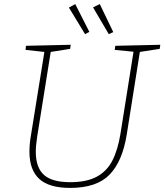

<svg xmlns="http://www.w3.org/2000/svg" viewBox="-20 -912 804 939"><path d="M764 -693 761 -673 664 -658 600 -255Q579 -123 516 -58Q453 7 323 7Q220 7 172 -37Q124 -81 124 -170Q124 -209 131 -248L197 -658L105 -668L107 -688L326 -693L323 -673L228 -658L162 -245Q155 -198 155 -170Q155 -93 194.5 -57Q234 -21 324 -21Q404 -21 453.5 -48Q503 -75 529.5 -126.5Q556 -178 569 -257L633 -659L541 -668L544 -688ZM417 -756 396 -745 317 -875 348 -892ZM534 -755 512 -745 435 -876 468 -892Z"/></svg>

Font: Bitter Pro ExtraLight
Style: Italic
Weight: 275
Italic angle: -9°
Designer: Sol Matas, and Bitter project Authors
Foundry: Sol Matas
Version: Version 1.010